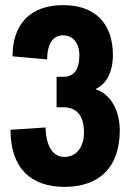

<svg xmlns="http://www.w3.org/2000/svg" viewBox="-20 -720 514 750"><path d="M232 10C363 10 448 -61 448 -213C446 -311 394 -360 356 -370V-374C392 -390 421 -434 421 -505C421 -628 352 -700 226 -700C102 -700 29 -629 29 -500L164 -488C165 -550 187 -582 226 -582C265 -582 290 -552 290 -504C290 -448 269 -420 227 -420H201V-301H228C278 -301 308 -270 308 -203C308 -142 276 -107 232 -107C188 -107 160 -146 158 -222L21 -213C21 -62 102 10 232 10Z"/></svg>

Font: Decalotype
Style: Bold
Weight: 700
Designer: Alfredo Marco Pradil
Foundry: Alfredo Marco Pradil
Version: Version 1.0